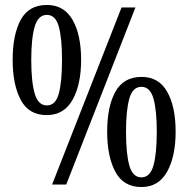

<svg xmlns="http://www.w3.org/2000/svg" viewBox="-20 -744 759 774"><path d="M168 -280Q96 -280 63.5 -341.5Q31 -403 31 -503Q31 -604 63.5 -664Q96 -724 169 -724Q238 -724 272.5 -664Q307 -604 307 -503Q307 -403 272.5 -341.5Q238 -280 168 -280ZM190 0 470 -714H526L247 0ZM169 -319Q204 -319 217 -366.5Q230 -414 230 -503Q230 -590 217 -637Q204 -684 169 -684Q134 -684 120 -637Q106 -590 106 -503Q106 -414 120 -366.5Q134 -319 169 -319ZM550 10Q478 10 445 -51.5Q412 -113 412 -213Q412 -314 445 -374Q478 -434 551 -434Q620 -434 654 -374Q688 -314 688 -213Q688 -113 653.5 -51.5Q619 10 550 10ZM550 -29Q585 -29 598.5 -76.5Q612 -124 612 -213Q612 -300 598.5 -347Q585 -394 550 -394Q515 -394 501.5 -347Q488 -300 488 -213Q488 -124 501.5 -76.5Q515 -29 550 -29Z"/></svg>

Font: Noto Serif Lao ExtraCondensed Medium
Style: Regular
Weight: 500
Width: 2
Designer: Monotype Design Team
Foundry: Monotype Imaging Inc.
Version: Version 2.003; ttfautohint (v1.8.4.7-5d5b)